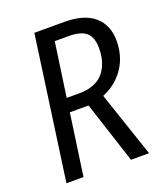

<svg xmlns="http://www.w3.org/2000/svg" viewBox="-128 -778 752 867"><g transform="rotate(-20 247.5 -344.0)"><path d="M475.1 -526.9Q475.1 -482.4 460.4 -442.1Q445.8 -401.9 413.1 -367.4Q380.4 -333 333 -314L439 0H352.1L255.9 -295.9H166L124 0H42L138.2 -688H282.2Q377.4 -688 426.3 -645.5Q475.1 -603 475.1 -526.9ZM174.8 -361.8H236.8Q272 -361.8 299.1 -371.6Q326.2 -381.3 342.8 -397Q359.4 -412.6 370.1 -434.6Q380.9 -456.5 385 -478.3Q389.2 -500 389.2 -523.9Q389.2 -574.7 363.3 -597.9Q337.4 -621.1 280.8 -621.1H211.9Z"/></g></svg>

Font: Fira Sans Compressed Book
Style: Italic
Weight: 350
Width: 3
Italic angle: -8°
Designer: Carrois Corporate & Edenspiekermann AG
Foundry: Carrois Corporate GbR & Edenspiekermann AG
Version: Version 4.203;PS 004.203;hotconv 1.0.88;makeotf.lib2.5.64775